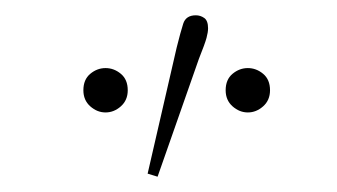

<svg xmlns="http://www.w3.org/2000/svg" viewBox="-20 -792 440 251"><path d="M118 -645Q107 -645 98 -653Q89 -661 89 -674Q89 -688 98 -695.5Q107 -703 118 -703Q129 -703 138 -695.5Q147 -688 147 -674Q147 -661 138 -653Q129 -645 118 -645ZM186 -561 173 -565 211 -730Q216 -750 219.5 -761Q223 -772 236 -772Q242 -772 247 -768.5Q252 -765 252 -755Q252 -750 250 -742.5Q248 -735 240 -715ZM304 -645Q293 -645 284 -653Q275 -661 275 -674Q275 -688 284 -695.5Q293 -703 304 -703Q315 -703 324 -695.5Q333 -688 333 -674Q333 -661 324 -653Q315 -645 304 -645Z"/></svg>

Font: Source Serif 4 ExtraLight
Style: Regular
Weight: 200
Designer: Frank Grießhammer
Foundry: Adobe
Version: Version 4.005;hotconv 1.1.0;makeotfexe 2.6.0